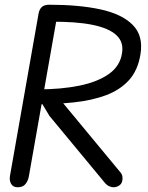

<svg xmlns="http://www.w3.org/2000/svg" viewBox="-20 -792 627 812"><path d="M574 -562Q563 -494 525 -452.5Q487 -411 427.5 -389Q368 -367 292 -359Q216 -351 129 -351L139 -414Q240 -414 317 -430Q394 -446 441 -479.5Q488 -513 496 -567Q504 -614 472 -643.5Q440 -673 371 -687Q302 -701 197 -700L189 -772Q313 -772 404 -752.5Q495 -733 541 -687Q587 -641 574 -562ZM460 0Q451 0 440.5 -5Q430 -10 420 -23L189 -302L144 -377L221 -387L491 -61Q497 -53 498 -42.5Q499 -32 496 -23Q493 -13 482.5 -6.5Q472 0 460 0ZM55 0Q35 0 27 -14.5Q19 -29 22 -47L143 -734Q146 -752 156.5 -762Q167 -772 189 -772Q210 -772 217.5 -761Q225 -750 222 -726L102 -46Q99 -28 88 -14Q77 0 55 0Z"/></svg>

Font: Edu QLD Beginner Medium
Style: Regular
Weight: 500
Designer: Tina and Corey Anderson
Foundry: Google for Education
Version: Version 1.003